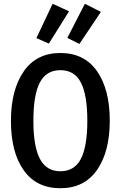

<svg xmlns="http://www.w3.org/2000/svg" viewBox="-20 -985 640 1018"><path d="M300 13Q173 13 105.5 -82.5Q38 -178 38 -344Q38 -508 105.5 -606Q173 -704 300 -704Q427 -704 494.5 -607.5Q562 -511 562 -345Q562 -181 494.5 -84Q427 13 300 13ZM300 -613Q225 -613 191 -547Q157 -481 157 -344Q157 -209 191.5 -143Q226 -77 300 -77Q375 -77 409 -143Q443 -209 443 -345Q443 -481 409 -547Q375 -613 300 -613ZM259 -965 346 -925 239 -754 173 -783ZM430 -965 515 -922 401 -752 337 -784Z"/></svg>

Font: Fira Mono Medium
Style: Regular
Weight: 500
Designer: Carrois Corporate & Edenspiekermann AG
Foundry: Carrois Corporate GbR & Edenspiekermann AG
Version: Version 3.206